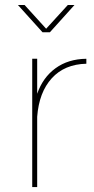

<svg xmlns="http://www.w3.org/2000/svg" viewBox="-20 -754 378 774"><path d="M328.1 -517.1V-497.1Q240.2 -495.1 188.7 -438.5Q137.2 -381.8 129.9 -283.2V0H109.9V-517.1H129.9V-376Q152.8 -441.9 203.9 -479Q254.9 -516.1 328.1 -517.1ZM79.1 -733.9 166 -638.2 253.4 -733.9H280.3L181.2 -624H151.4L52.2 -733.9Z"/></svg>

Font: Montserrat
Style: Thin
Weight: 250
Designer: Julieta Ulanovsky
Foundry: Julieta Ulanovsky
Version: Version 1.000;PS 002.000;hotconv 1.0.70;makeotf.lib2.5.58329